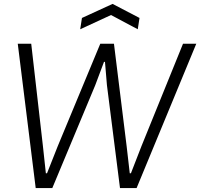

<svg xmlns="http://www.w3.org/2000/svg" viewBox="-20 -964 1026 984"><path d="M71 -740H140L200 -215L215 -76H221L276 -215L494 -740H564L629 -215L645 -76H651L705 -215L918 -740H986L680 0H595L528 -528L518 -647H513L468 -527L248 0H163ZM400 -872 557 -944 695 -872 686 -814 549 -887 391 -814Z"/></svg>

Font: Plata Sans Light
Style: Italic
Weight: 300
Italic angle: -8°
Designer: Pablo Impallari, Andres Torresi, & Cristiano Sobral
Foundry: Pablo Impallari, Andres Torresi, & Cristiano Sobral
Version: Version 1.00;December 28, 2019;FontCreator 12.0.0.2547 64-bi